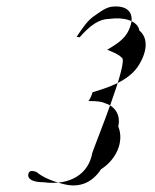

<svg xmlns="http://www.w3.org/2000/svg" viewBox="-20 -609 477 591"><path d="M68 -76C71 -84 79 -84 92 -80C108 -66 136 -52 177 -42C225 -30 264 -47 291 -88C338 -118 363 -173 344 -220C352 -255 334 -282 304 -291C294 -296 281 -298 252 -298C255 -300 261 -312 265 -325C303 -337 379 -357 410 -413C438 -462 431 -497 409 -515C404 -546 360 -557 318 -551C286 -551 258 -532 225 -494L216 -496C237 -527 248 -543 266 -557C290 -573 307 -589 332 -589C377 -591 395 -565 380 -525C370 -497 352 -480 310 -456C331 -447 345 -442 354 -432C380 -426 272 -164 264 -138C253 -75 198 -37 114 -48C79 -48 62 -59 68 -76Z"/></svg>

Font: Zinc
Style: Obl
Weight: 400
Version: Version 1